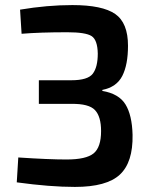

<svg xmlns="http://www.w3.org/2000/svg" viewBox="-20 -723 601 756"><path d="M265 -703Q383 -703 433.5 -668Q484 -633 484 -543Q484 -468 461.5 -424Q439 -380 383 -369V-365Q448 -354 474 -312Q500 -270 502 -192Q504 -84 452 -35.5Q400 13 275 13Q177 13 46 -5L52 -103Q172 -95 242 -95Q319 -95 348.5 -119Q378 -143 378 -207Q378 -264 354 -289.5Q330 -315 261 -314H133V-407H261Q326 -407 345.5 -433Q365 -459 365 -512Q364 -566 340.5 -581Q317 -596 245 -596Q137 -596 65 -590L59 -685Q166 -703 265 -703Z"/></svg>

Font: Exo 2 Semi Bold
Style: Regular
Weight: 600
Designer: Natanael Gama
Version: Version 1.001;PS 001.001;hotconv 1.0.88;makeotf.lib2.5.64775